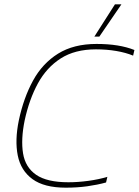

<svg xmlns="http://www.w3.org/2000/svg" viewBox="-20 -857 641 887"><path d="M416 -688 511 -837H541L439 -688ZM284 10Q184 10 130 -29.5Q76 -69 62 -139Q48 -209 67 -301Q89 -405 132.5 -484.5Q176 -564 248 -609Q320 -654 426 -654Q479 -654 522.5 -647Q566 -640 601 -626L595 -600Q561 -614 517 -621.5Q473 -629 423 -629Q326 -629 260.5 -587Q195 -545 155 -471.5Q115 -398 94 -301Q76 -213 86.5 -148.5Q97 -84 147 -49.5Q197 -15 296 -15Q340 -15 388 -21.5Q436 -28 476 -40L470 -14Q430 -3 383.5 3.5Q337 10 284 10Z"/></svg>

Font: Kanit Thin
Style: Italic
Weight: 250
Italic angle: -12°
Designer: Katatrad Team
Foundry: CadsonDemak
Version: Version 2.000; ttfautohint (v1.8.3)